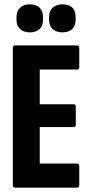

<svg xmlns="http://www.w3.org/2000/svg" viewBox="-20 -864 416 884"><path d="M50 0Q39 0 39 -12V-643Q39 -655 49 -655H335Q345 -655 345 -643V-556Q345 -544 335 -544H163V-384H319Q329 -384 329 -372V-290Q329 -279 319 -279H163V-111H335Q345 -111 345 -99V-12Q345 0 335 0ZM117 -715Q90 -715 73 -730Q56 -745 56 -772V-786Q56 -814 73 -829Q90 -844 117 -844Q146 -844 162 -829Q178 -814 178 -786V-772Q178 -745 162 -730Q146 -715 117 -715ZM267 -715Q240 -715 223 -730Q206 -745 206 -772V-786Q206 -814 223 -829Q240 -844 267 -844Q328 -844 328 -786V-772Q328 -745 312 -730Q296 -715 267 -715Z"/></svg>

Font: Sofia Sans Extra Condensed ExtraBold
Style: Regular
Weight: 800
Designer: Botio Nikoltchev, Ani Petrova
Foundry: lettersoup
Version: Version 4.101; ttfautohint (v1.8.4.7-5d5b)